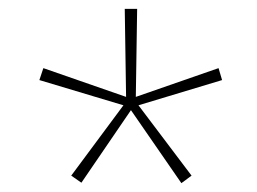

<svg xmlns="http://www.w3.org/2000/svg" viewBox="-20 -765 581 434"><path d="M141 -368 259 -527 69 -584 78 -611 265 -546 262 -745H290L287 -546L474 -611L482 -584L293 -527L413 -368L390 -351L276 -516L164 -352Z"/></svg>

Font: Noto Sans Devanagari UI SemiCondensed Thin
Style: Regular
Weight: 100
Width: 4
Designer: Jelle Bosma - Monotype Design Team
Foundry: Monotype Imaging Inc.
Version: Version 2.004